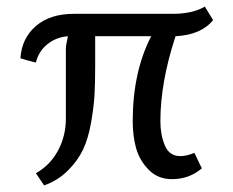

<svg xmlns="http://www.w3.org/2000/svg" viewBox="-20 -539 709 583"><path d="M602 -519 627 -478Q591 -433 513 -429Q467 -289 467 -171Q467 -130 480.5 -97.5Q494 -65 527 -65Q548 -65 570 -75Q573 -70 580.5 -53.5Q588 -37 593 -28Q555 5 502 5Q459 5 431 -24Q403 -53 393 -90Q383 -127 383 -171Q383 -320 439 -429H269V-338Q269 -287 267 -251Q265 -215 256.5 -166.5Q248 -118 232 -84.5Q216 -51 186 -21Q156 9 114 24Q92 -9 89 -13Q132 -37 156 -81.5Q180 -126 180 -179V-393Q180 -400 183 -413Q186 -426 186 -429Q150 -426 123.5 -404.5Q97 -383 89 -349Q57 -357 42 -362Q46 -423 89 -460Q132 -497 204 -497H504Q565 -497 602 -519Z"/></svg>

Font: Rosario
Style: Regular
Weight: 400
Designer: Hector Gatti
Foundry: Omnibus-Type
Version: Version 1.004